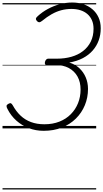

<svg xmlns="http://www.w3.org/2000/svg" viewBox="-20 -1020 820 1525"><path d="M327 19Q264 19 209 -2Q154 -23 110.5 -61.5Q67 -100 39 -155Q31 -170 32 -179Q33 -188 46 -195Q60 -203 67 -199.5Q74 -196 81 -184Q108 -135 143.5 -101.5Q179 -68 226 -50.5Q273 -33 333 -33Q399 -33 452 -54Q505 -75 542.5 -113Q580 -151 600 -201Q620 -251 620 -309Q620 -368 596 -411.5Q572 -455 527 -479.5Q482 -504 417 -504H348Q341 -504 338 -510Q335 -516 337 -528Q341 -542 348 -548Q355 -554 362 -554H433Q494 -554 547 -569Q600 -584 639.5 -614.5Q679 -645 701 -689.5Q723 -734 723 -792Q723 -830 710 -859.5Q697 -889 673.5 -909Q650 -929 618 -939Q586 -949 548 -949Q505 -949 466 -938.5Q427 -928 390 -907Q353 -886 314 -854Q300 -843 291.5 -843Q283 -843 273 -853Q264 -864 265.5 -872.5Q267 -881 281 -893Q316 -925 360.5 -949Q405 -973 454 -986.5Q503 -1000 554 -1000Q601 -1000 642 -986.5Q683 -973 714 -946.5Q745 -920 762.5 -882Q780 -844 780 -795Q780 -744 764 -699.5Q748 -655 716.5 -619Q685 -583 638.5 -558.5Q592 -534 530 -523Q576 -510 609.5 -479Q643 -448 661 -405.5Q679 -363 679 -314Q679 -245 654 -184.5Q629 -124 582.5 -78Q536 -32 471 -6.5Q406 19 327 19ZM0 475H744V485H0ZM0 -20H744V0H0ZM0 -505H744V-500H0ZM0 -995H744V-985H0Z"/></svg>

Font: Playwrite SK Guides
Style: Regular
Weight: 400
Designer: Veronika Burian, José Scaglione
Foundry: TypeTogether
Version: Version 1.003